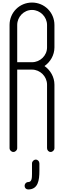

<svg xmlns="http://www.w3.org/2000/svg" viewBox="-20 -1190 502 1506"><path d="M261 62C245 62 231 76 231 92V150V174C231 208 229 238 201 238C185 238 173 252 173 268C173 284 185 296 201 296C279 296 289 224 289 150V92C289 76 277 62 261 62ZM231 -1170C133 -1170 55 -1092 55 -994V-676V-672V-666V-28C55 -12 69 2 85 2C101 2 115 -12 115 -28V-644H231C295 -644 349 -590 349 -526V-28C349 -12 361 2 377 2C393 2 407 -12 407 -28V-526C407 -586 375 -640 329 -672C375 -704 407 -758 407 -818V-994C407 -1092 329 -1170 231 -1170ZM231 -1112C295 -1112 349 -1058 349 -994V-818C349 -754 295 -702 231 -702H115V-994C115 -1058 167 -1112 231 -1112Z"/></svg>

Font: bauhaus_2017
Style: _regular
Weight: 400
Version: Version 1.0